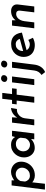

<svg xmlns="http://www.w3.org/2000/svg" viewBox="1367 -2039 879 3653"><g transform="rotate(-90 1806.5 -212.5)"><path d="M294 11Q249 11 206 -10Q163 -31 144 -64L170 -93L137 203H26L105 -431H202L201 -333L177 -363Q220 -398 268 -420Q316 -442 361 -442Q415 -442 459.5 -418Q504 -394 530.5 -351Q557 -308 557 -250Q557 -181 524.5 -121.5Q492 -62 433 -25.5Q374 11 294 11ZM291 -83Q337 -83 371 -104Q405 -125 424 -159.5Q443 -194 443 -233Q443 -268 426 -295.5Q409 -323 381.5 -338Q354 -353 322 -353Q293 -353 268 -342Q243 -331 223 -311Q203 -291 189 -263L179 -175Q183 -158 191.5 -142Q200 -126 213.5 -112.5Q227 -99 246 -91Q265 -83 291 -83Z M817 9Q772 9 730.5 -15.5Q689 -40 663.5 -86.5Q638 -133 638 -197Q638 -242 654 -285Q670 -328 701 -363.5Q732 -399 776 -420.5Q820 -442 875 -442Q919 -442 949 -430.5Q979 -419 998 -400.5Q1017 -382 1029 -359L1020 -340L1042 -423H1145L1094 0H982L994 -101L1001 -74Q997 -69 983 -55.5Q969 -42 946 -27Q923 -12 890.5 -1.5Q858 9 817 9ZM879 -81Q905 -81 928.5 -91.5Q952 -102 971 -121.5Q990 -141 1002 -168L1013 -260Q1008 -287 992 -307.5Q976 -328 951 -339Q926 -350 895 -350Q856 -350 829.5 -336.5Q803 -323 786 -301.5Q769 -280 761.5 -256Q754 -232 754 -210Q754 -172 769.5 -143Q785 -114 813.5 -97.5Q842 -81 879 -81Z M1401 -423 1395 -324Q1417 -362 1449 -388.5Q1481 -415 1516 -428.5Q1551 -442 1578 -442L1559 -330Q1512 -334 1473.5 -313Q1435 -292 1411.5 -256.5Q1388 -221 1383 -182L1360 0H1249L1300 -423Z M1753 -609H1865L1843 -423H1953L1943 -335H1832L1791 0H1679L1720 -335H1647L1658 -423H1731Z M2066 -423H2178L2126 0H2014ZM2074 -569Q2075 -595 2094 -613.5Q2113 -632 2142 -632Q2164 -632 2184 -619Q2204 -606 2204 -577Q2203 -550 2184 -531.5Q2165 -513 2136 -513Q2115 -513 2094.5 -526.5Q2074 -540 2074 -569Z M2207 138Q2242 115 2264 81.5Q2286 48 2292 0L2345 -423H2457L2404 0Q2395 72 2361 124.5Q2327 177 2262 207ZM2349 -569Q2350 -595 2369 -613.5Q2388 -632 2417 -632Q2439 -632 2459 -619Q2479 -606 2479 -577Q2478 -550 2459 -531.5Q2440 -513 2411 -513Q2390 -513 2369.5 -526.5Q2349 -540 2349 -569Z M2789 -85Q2811 -85 2832.5 -93Q2854 -101 2874 -113L2914 -26Q2883 -9 2847 0.5Q2811 10 2777 10Q2709 10 2658 -14.5Q2607 -39 2578.5 -87.5Q2550 -136 2550 -206Q2550 -246 2565 -287Q2580 -328 2610 -362.5Q2640 -397 2687 -418.5Q2734 -440 2797 -440Q2834 -440 2869.5 -430.5Q2905 -421 2934 -398Q2963 -375 2984 -335.5Q3005 -296 3013 -235L2660 -141L2642 -206L2933 -286L2894 -272Q2884 -309 2857 -331Q2830 -353 2793 -353Q2750 -353 2721 -334Q2692 -315 2677 -284Q2662 -253 2662 -219Q2662 -170 2681 -140.5Q2700 -111 2729 -98Q2758 -85 2789 -85Z M3247 -423 3248 -332 3242 -346Q3269 -389 3315.5 -415Q3362 -441 3423 -441Q3484 -441 3519 -406Q3554 -371 3548 -314L3510 0H3398L3431 -274Q3434 -306 3418.5 -325.5Q3403 -345 3366 -345Q3332 -345 3302.5 -324.5Q3273 -304 3254.5 -268.5Q3236 -233 3230 -187L3207 0H3095L3146 -423Z"/></g></svg>

Font: Josefin Sans Thin SemiBold
Style: Italic
Weight: 600
Italic angle: -7°
Version: Version 2.000